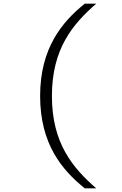

<svg xmlns="http://www.w3.org/2000/svg" viewBox="-20 -821 660 1041"><path d="M261.5 -300.5C261.5 -557 374.5 -690 501.5 -801H439.5C316.5 -702 197.5 -560 197.5 -300.5C197.5 -40 316.5 101 439.5 200H501.5C374.5 89 261.5 -44 261.5 -300.5Z"/></svg>

Font: Monaspace Krypton ExtraLight
Style: Regular
Weight: 200
Designer: Riley Cran & the Lettermatic Team
Foundry: Lettermatic
Version: Version 1.101 (Monaspace Krypton)